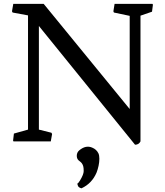

<svg xmlns="http://www.w3.org/2000/svg" viewBox="-20 -749 873 1017"><path d="M53.7 -41.5 128.4 -62.5V-667.5L46.9 -682.6L43.5 -689L50.3 -728.5H211.4L667 -171.4V-665L583.5 -682.6L580.6 -689L586.9 -728.5H787.6L790 -724.1L785.2 -687L724.1 -666V0Q715.3 17.6 695.3 17.6L186 -611.3V-62.5L252.4 -45.9L255.9 -39.1L249 0H51.3L49.3 -4.4ZM386.7 76.2Q386.7 58.1 400.4 46.9Q434.6 18.6 467.8 32.7Q491.2 42 501.5 63.5Q506.3 74.2 506.3 91.8Q506.3 109.4 502.2 128.9Q498 148.4 491.7 164.6Q467.3 222.7 411.6 248.5Q397 244.6 393.6 236.8Q390.1 229 389.6 223.1Q394 223.1 403.8 207Q423.3 174.8 423.3 157.2Q423.3 139.6 420.7 130.9Q418 122.1 413.8 116.5Q409.7 110.8 405 107.4Q400.4 104 396 100.1Q386.7 91.3 386.7 76.2Z"/></svg>

Font: Trykker
Style: Regular
Weight: 400
Designer: Magnus Gaarde
Foundry: Magnus Gaarde
Version: Version 1.001